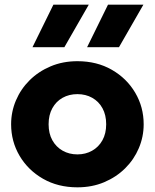

<svg xmlns="http://www.w3.org/2000/svg" viewBox="-20 -787 663 822"><path d="M311.4 15Q228 15 164 -21.8Q100 -58.6 63.8 -120Q27.6 -181.4 27.6 -255Q27.6 -308.5 48.3 -357.2Q69 -405.9 107 -443.6Q145 -481.2 197 -503.1Q249 -525 311.4 -525Q394.8 -525 458.8 -488.2Q522.8 -451.4 558.9 -390Q595.1 -328.6 595.1 -255Q595.1 -201.5 574.4 -152.8Q553.8 -104.1 515.8 -66.4Q477.8 -28.8 425.9 -6.9Q374.1 15 311.4 15ZM311.4 -126Q346.5 -126 374.4 -141.8Q402.4 -157.5 418.5 -186.4Q434.6 -215.2 434.6 -255Q434.6 -294.8 418.7 -323.7Q402.8 -352.6 374.8 -368.3Q346.9 -384 311.4 -384Q275.9 -384 247.9 -368.3Q220 -352.6 204.1 -323.7Q188.1 -294.8 188.1 -255Q188.1 -215.2 204.2 -186.4Q220.4 -157.5 248.3 -141.8Q276.2 -126 311.4 -126ZM352.9 -585 442.4 -767H593.9L489.4 -585ZM119.1 -585 208.6 -767H360.1L255.6 -585Z"/></svg>

Font: Geologica-Sharp
Style: Regular
Weight: 100
Designer: Sindre Bremnes, Frode Helland
Foundry: Monokrom Skriftforlag AS
Version: Version 1.010;gftools[0.9.28]